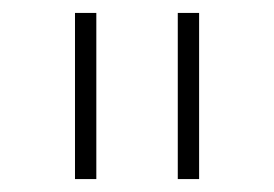

<svg xmlns="http://www.w3.org/2000/svg" viewBox="-20 -760 424 297"><path d="M129 -483H96V-740H129ZM288 -483H255V-740H288Z"/></svg>

Font: IBM Plex Sans ExtraLight
Style: Regular
Weight: 250
Designer: Mike Abbink, Paul van der Laan, Pieter van Rosmalen
Foundry: Bold Monday
Version: Version 3.201